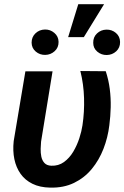

<svg xmlns="http://www.w3.org/2000/svg" viewBox="-20 -859 577 890"><path d="M97.7 -528.3H223.6L170.4 -202.6Q168.9 -188 168.5 -169.2Q168 -150.4 171.6 -132.8Q175.3 -115.2 186 -103.5Q196.8 -91.8 217.3 -90.8Q251 -89.4 276.6 -107.9Q302.2 -126.5 319.8 -156.2Q337.4 -186 347.9 -218.8Q358.4 -251.5 362.3 -278.3Q371.6 -340.3 369.6 -404.5Q367.7 -468.8 352.5 -529.8L470.2 -528.8Q483.4 -488.8 488.8 -446.8Q494.1 -404.8 493.2 -362.3Q492.2 -319.8 486.8 -278.3Q480 -221.7 459.7 -169.4Q439.5 -117.2 405.5 -75.9Q371.6 -34.7 323.2 -11.2Q274.9 12.2 212.4 10.7Q164.6 9.8 130.4 -7.1Q96.2 -23.9 75.4 -53.2Q54.7 -82.5 46.6 -121.1Q38.6 -159.7 43.5 -205.1ZM295.9 -687 342.8 -839.4H462.4L368.7 -687ZM126.5 -661.1Q126.5 -687.5 144.5 -704.6Q162.6 -721.7 188.5 -722.2Q212.9 -722.7 231.9 -706.5Q251 -690.4 251.5 -665Q252 -638.7 233.4 -621.8Q214.8 -605 189.9 -604.5Q164.6 -604 145.8 -619.9Q127 -635.7 126.5 -661.1ZM412.1 -660.6Q411.6 -687 429.7 -704.1Q447.8 -721.2 473.6 -721.7Q498.5 -722.2 517.3 -706.3Q536.1 -690.4 536.6 -664.6Q537.1 -638.2 518.8 -621.3Q500.5 -604.5 475.1 -604Q450.2 -603.5 431.2 -619.4Q412.1 -635.3 412.1 -660.6Z"/></svg>

Font: Roboto SemiBold
Style: Italic
Weight: 600
Designer: Christian Robertson
Foundry: Google
Version: Version 3.009; 2024